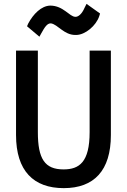

<svg xmlns="http://www.w3.org/2000/svg" viewBox="-20 -962 657 994"><path d="M63 -700V-263C63 -77 154 12 310 12C467 12 554 -79 554 -263V-700H444V-278C444 -122 390 -85 309 -85C212 -85 176 -139 176 -278V-700ZM244 -841C280 -835 311 -781 370 -781H374C421 -781 478 -829 494 -879L498 -892L428 -942L418 -922C403 -887 384 -875 372 -875H370C340 -875 308 -933 240 -933C194 -932 152 -889 126 -840L120 -826L184 -772L194 -790C212 -823 225 -841 242 -841Z"/></svg>

Font: Mint Spirit No2
Style: Bold
Weight: 700
Designer: HARENDAL Hirwen
Foundry: Arkandis Digital Foundry.
Version: Version 1.004;FFEdit